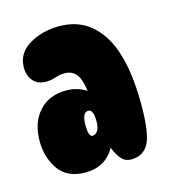

<svg xmlns="http://www.w3.org/2000/svg" viewBox="-70 -840 449 508"><g transform="rotate(-15 154.5 -586.0)"><path d="M230 -392Q214 -392 204 -403Q194 -414 185 -436Q159 -390 104 -390Q55 -390 31.5 -423Q8 -456 8 -501Q8 -552 35.5 -582.5Q63 -613 110 -613Q141 -613 165 -597Q161 -630 149.5 -644Q138 -658 118 -658Q105 -658 92 -653.5Q79 -649 66 -649Q43 -649 30.5 -663.5Q18 -678 18 -700Q18 -739 53.5 -760.5Q89 -782 136 -782Q183 -782 215.5 -758Q248 -734 267 -690Q281 -656 287 -614.5Q293 -573 293 -526Q293 -447 278 -419.5Q263 -392 230 -392ZM147 -479Q155 -479 161 -487Q167 -495 167 -514Q167 -546 153 -546Q136 -546 136 -511Q136 -479 147 -479Z"/></g></svg>

Font: DynaPuff Condensed
Style: Bold
Weight: 700
Width: 3
Designer: Toshi Omagari, Jennifer Daniel
Foundry: Google Fonts
Version: Version 2.000; ttfautohint (v1.8.4.7-5d5b)